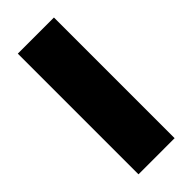

<svg xmlns="http://www.w3.org/2000/svg" viewBox="-224 -731 774 774"><g transform="rotate(-45 163.5 -344.0)"><path d="M61 0V-688H267V0Z"/></g></svg>

Font: Saira Thin ExtraBold
Style: Regular
Weight: 800
Version: Version 1.101